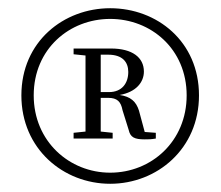

<svg xmlns="http://www.w3.org/2000/svg" viewBox="-20 -789 537 467"><path d="M62 -557C62 -670 149 -743 248 -743C347 -743 434 -670 434 -557C434 -445 348 -369 248 -369C149 -369 62 -445 62 -557ZM32 -557C32 -427 134 -342 248 -342C362 -342 464 -427 464 -557C464 -688 362 -769 248 -769C135 -769 32 -688 32 -557ZM188 -452H254V-466L225 -469V-551H243C265 -551 274 -542 278 -521L293 -473C297 -455 307 -450 332 -450C342 -450 347 -450 359 -452V-466L332 -468L318 -520C311 -542 298 -554 271 -558C311 -565 330 -589 330 -615C330 -649 302 -671 250 -671H159V-657L188 -654V-469L159 -466V-452ZM225 -656H243C278 -656 292 -638 292 -614C292 -587 277 -565 245 -565H225Z"/></svg>

Font: Noto Serif HK Light
Style: Regular
Weight: 300
Designer: Ryoko NISHIZUKA 西塚涼子 (kana & ideographs); Frank Grießhammer (Latin, Greek & Cyrillic); Wenlong ZHANG 张文龙 (bopomofo); San
Foundry: Adobe
Version: Version 2.001;hotconv 1.1.0;makeotfexe 2.6.0